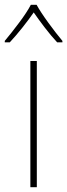

<svg xmlns="http://www.w3.org/2000/svg" viewBox="-43 -783 281 803"><path d="M111 0H84V-528H111ZM110 -763H86Q70 -732 36.5 -687.5Q3 -643 -23 -612V-606H-2Q24 -634 51 -668Q78 -702 98 -731Q118 -702 144 -668Q170 -634 196 -606H218V-612Q192 -643 159.5 -687.5Q127 -732 110 -763Z"/></svg>

Font: Noto Sans Display Thin
Style: Regular
Weight: 250
Designer: Monotype Design Team
Foundry: Monotype Imaging Inc.
Version: Version 1.900